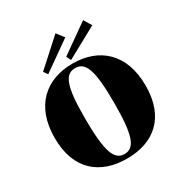

<svg xmlns="http://www.w3.org/2000/svg" viewBox="-215 -1105 1213 1278"><g transform="rotate(-30 391.5 -465.5)"><path d="M392 15C595 15 741 -97 741 -345C741 -592 595 -715 392 -715C189 -715 42 -592 42 -345C42 -97 189 15 392 15ZM392 -20C315 -20 282 -98 282 -361C282 -605 313 -680 392 -680C470 -680 502 -604 502 -351C502 -98 471 -20 392 -20ZM438 -890 395 -946 195 -765 217 -734ZM634 -870 598 -930 379 -775 396 -740Z"/></g></svg>

Font: Sprat Black
Style: Regular
Weight: 900
Designer: Ethan Nakache
Foundry: Collletttivo
Version: Version 2.000;Glyphs 3.2 (3217)